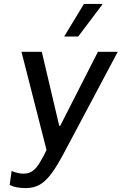

<svg xmlns="http://www.w3.org/2000/svg" viewBox="-20 -776 640 982"><path d="M112.2 186Q86.2 186 65.5 182Q44.8 178 29.5 169.8L39.5 98.2Q49.5 103 66.2 107.6Q83 112.2 99 112.2Q126.5 112.2 145.6 99.4Q164.8 86.5 184.9 53.4Q205 20.2 233 -39.8L228.8 33.5L89.8 -511H193.8L282.8 -133H288.2L480.8 -511H582.2L307 6.8Q273.2 70.5 244.4 110Q215.5 149.5 184.5 167.8Q153.5 186 112.2 186ZM308 -589 409.5 -756H503L503.5 -753L379.8 -589Z"/></svg>

Font: Chivo Mono Medium
Style: Italic
Weight: 500
Italic angle: -8.05°
Monospace: yes
Designer: Hector Gatti
Foundry: Omnibus-Type
Version: Version 1.008